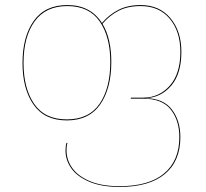

<svg xmlns="http://www.w3.org/2000/svg" viewBox="-20 -547 816 759"><path d="M693 -5Q693 90 631.5 141Q570 192 453 192Q381 192 333 171.5Q285 151 262 118.5Q239 86 239 48Q239 28 243 18H247Q243 26 243 48Q243 85 265.5 117Q288 149 335 169Q382 189 453 189Q569 189 629 138.5Q689 88 689 -5Q689 -71 655 -114Q621 -157 546 -157H497V-161H546Q609 -161 651 -208Q693 -255 693 -342Q693 -423 651 -473Q609 -523 536 -523Q485 -523 449 -504.5Q413 -486 385 -453Q420 -395 420 -302Q420 -197 376 -134Q332 -71 244 -71Q156 -71 112.5 -133.5Q69 -196 69 -298Q69 -402 113.5 -464.5Q158 -527 246 -527Q338 -527 383 -456Q411 -489 448 -508Q485 -527 536 -527Q610 -527 653.5 -475.5Q697 -424 697 -342Q697 -255 656.5 -208Q616 -161 556 -159Q626 -158 659.5 -114Q693 -70 693 -5ZM416 -302Q416 -402 374 -462.5Q332 -523 246 -523Q160 -523 116.5 -462Q73 -401 73 -298Q73 -198 115 -136.5Q157 -75 244 -75Q331 -75 373.5 -136.5Q416 -198 416 -302Z"/></svg>

Font: FiraGO Four
Style: Regular
Weight: 100
Designer: bBox Type
Foundry: bBox Type GmbH
Version: Version 1.001